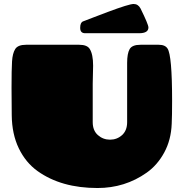

<svg xmlns="http://www.w3.org/2000/svg" viewBox="-20 -925 925 965"><path d="M448 -595 446 -504V-311Q446 -269 472 -246Q498 -223 533 -223Q568 -223 593.5 -246Q619 -269 619 -311V-609Q619 -656 631.5 -678Q644 -700 686 -700H778Q810 -700 822 -681Q845 -647 845 -418Q845 -343 843 -303Q840 -222 805.5 -158.5Q771 -95 717 -57Q608 20 470 20Q288 20 169 -65Q109 -108 74.5 -179.5Q40 -251 39 -346Q38 -393 38 -484.5Q38 -576 40.5 -616.5Q43 -657 56.5 -678.5Q70 -700 111 -700H378Q418 -700 431 -679Q448 -652 448 -595ZM679 -758H408Q383 -758 383 -785Q383 -812 397.5 -817.5Q412 -823 453.5 -839Q495 -855 522 -865Q629 -905 651.5 -905Q674 -905 686 -883Q726 -802 726 -787Q726 -758 679 -758Z"/></svg>

Font: Chango
Style: Regular
Weight: 400
Designer: Manuel Lupez
Foundry: Fontstage
Version: Version 1.001